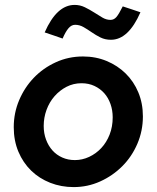

<svg xmlns="http://www.w3.org/2000/svg" viewBox="-20 -752 638 782"><path d="M36 0ZM36 -234Q36 -292 58 -344Q80 -396 118 -435.5Q156 -475 207.5 -498.5Q259 -522 318 -522Q370 -522 414.5 -503.5Q459 -485 492 -452.5Q525 -420 543.5 -375.5Q562 -331 562 -278Q562 -219 539.5 -166.5Q517 -114 478 -75Q439 -36 388 -13Q337 10 280 10Q229 10 184.5 -7.5Q140 -25 107 -57Q74 -89 55 -134Q36 -179 36 -234ZM285 -100Q315 -100 343 -113Q371 -126 392.5 -149Q414 -172 426.5 -204Q439 -236 439 -274Q439 -303 430 -328.5Q421 -354 404.5 -372.5Q388 -391 364.5 -402Q341 -413 312 -413Q279 -413 251 -398.5Q223 -384 202 -360Q181 -336 169.5 -304.5Q158 -273 158 -239Q158 -209 167.5 -183.5Q177 -158 193.5 -139.5Q210 -121 233.5 -110.5Q257 -100 285 -100ZM235 -595Q217 -601 199 -607.5Q181 -614 162 -620Q211 -732 284 -732Q306 -732 325.5 -722.5Q345 -713 363 -701.5Q381 -690 397 -680.5Q413 -671 430 -671Q444 -671 454 -682.5Q464 -694 480 -726Q498 -720 516.5 -714Q535 -708 552 -702Q503 -590 432 -590Q408 -590 389 -599.5Q370 -609 353.5 -620.5Q337 -632 320.5 -641.5Q304 -651 286 -651Q271 -651 259 -637Q247 -623 235 -595Z"/></svg>

Font: Rosa Sans SemiBold
Style: Italic
Weight: 600
Italic angle: -12°
Designer: Pentagram / MCKL
Foundry: Pentagram / MCKL
Version: Version 1.005;September 16, 2019;FontCreator 11.5.0.2425 64-